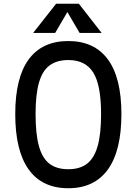

<svg xmlns="http://www.w3.org/2000/svg" viewBox="-20 -984 725 1020"><path d="M61 -378Q61 -571 132.5 -668.5Q204 -766 343 -766Q481 -766 553 -668.5Q625 -571 625 -378Q625 -183 553 -83.5Q481 16 343 16Q204 16 132.5 -83.5Q61 -183 61 -378ZM517 -378Q517 -532 475.5 -598.5Q434 -665 343 -665Q282 -665 243.5 -636.5Q205 -608 187 -545Q169 -482 169 -378Q169 -271 187 -207Q205 -143 243 -114Q281 -85 343 -85Q404 -85 442 -114Q480 -143 498.5 -207Q517 -271 517 -378ZM403 -809 338 -920 273 -809H156L278 -964H399L520 -809Z"/></svg>

Font: Farro
Style: Regular
Weight: 400
Designer: Aceler Chua
Foundry: Grayscale Limited
Version: Version 1.101